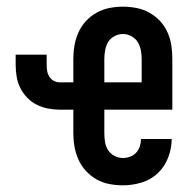

<svg xmlns="http://www.w3.org/2000/svg" viewBox="-20 -548 588 576"><path d="M349 8Q328 8 307.5 4Q287 0 269.5 -10Q252 -20 238 -35Q224 -50 215.5 -69Q207 -88 203.5 -108Q200 -128 200 -149V-219H159Q141 -219 123.5 -222.5Q106 -226 90 -234Q74 -242 61.5 -255Q49 -268 41 -284Q33 -300 30 -318Q27 -336 27 -353V-384H120V-353Q120 -344 121.5 -335Q123 -326 128 -318Q133 -310 141.5 -305.5Q150 -301 159 -301H200V-371Q200 -392 203.5 -412Q207 -432 215.5 -451Q224 -470 238 -485Q252 -500 270 -510Q288 -520 308 -524Q328 -528 349 -528Q369 -528 389.5 -524Q410 -520 428 -510Q446 -500 460 -485Q474 -470 482.5 -451Q491 -432 494 -412Q497 -392 497 -371V-219H293V-149Q293 -136 295 -122.5Q297 -109 304 -98Q311 -87 323 -80.5Q335 -74 349 -74Q360 -74 370.5 -78Q381 -82 388.5 -90Q396 -98 399.5 -109Q403 -120 403 -131H495Q495 -103 484.5 -75.5Q474 -48 453.5 -28.5Q433 -9 405 -0.5Q377 8 349 8ZM405 -301V-371Q405 -384 402.5 -397.5Q400 -411 393 -422Q386 -433 374 -439.5Q362 -446 349 -446Q336 -446 323.5 -439.5Q311 -433 304.5 -422Q298 -411 295.5 -397.5Q293 -384 293 -371V-301Z"/></svg>

Font: Iosevka Semi-Condensed Medium
Style: Regular
Weight: 500
Monospace: yes
Designer: Belleve Invis
Foundry: Belleve Invis
Version: Version 27.3.5